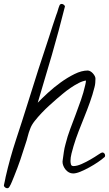

<svg xmlns="http://www.w3.org/2000/svg" viewBox="-20 -866 562 991"><path d="M522.5 -63.5Q522.5 -55.7 517.6 -53.7Q505.9 -43 484.9 -28.8Q463.9 -14.6 440.9 -2Q418 10.7 395.5 20Q373 29.3 357.4 29.3Q345.7 29.3 335.9 23.9Q326.2 18.6 318.8 9.8Q311.5 1 307.1 -9.8Q302.7 -20.5 302.7 -31.2Q302.7 -33.2 303.2 -35.6Q303.7 -38.1 303.7 -40Q306.6 -61.5 309.6 -82Q312.5 -102.5 318.4 -123Q328.1 -162.1 342.3 -199.7Q356.4 -237.3 370.6 -274.9Q384.8 -312.5 397.9 -350.1Q411.1 -387.7 419.9 -426.8Q421.9 -432.6 422.4 -438.5Q422.9 -444.3 423.8 -450.2Q407.2 -448.2 386.2 -437.5Q365.2 -426.8 343.8 -412.1Q322.3 -397.5 303.2 -381.3Q284.2 -365.2 271.5 -354.5Q255.9 -340.8 235.4 -322.3Q214.8 -303.7 195.3 -283.2Q175.8 -262.7 159.2 -241.7Q142.6 -220.7 135.7 -201.2Q127.9 -181.6 123 -161.6Q118.2 -141.6 111.3 -122.1Q98.6 -81.1 84.5 -40Q70.3 1 53.7 42Q47.9 55.7 42 70.8Q36.1 85.9 28.3 98.6Q24.4 105.5 16.6 105.5Q11.7 105.5 5.9 101.1Q0 96.7 0 90.8Q0 89.8 1.5 84Q2.9 78.1 4.4 70.8Q5.9 63.5 7.3 57.1Q8.8 50.8 8.8 48.8Q31.2 -49.8 62.5 -144.5Q93.8 -239.3 124 -335.9Q150.4 -421.9 177.7 -506.3Q205.1 -590.8 233.4 -675.8Q242.2 -704.1 251.5 -732.4Q260.7 -760.7 270.5 -789.1Q275.4 -800.8 278.8 -813.5Q282.2 -826.2 287.1 -837.9Q290 -845.7 298.8 -845.7Q303.7 -845.7 309.6 -841.3Q315.4 -836.9 315.4 -831.1L314.5 -830.1Q283.2 -705.1 247.6 -582Q211.9 -459 174.8 -335.9Q195.3 -357.4 226.6 -386.2Q257.8 -415 293 -440.4Q328.1 -465.8 364.7 -483.9Q401.4 -502 432.6 -502Q439.5 -502 446.3 -498Q453.1 -494.1 459 -487.8Q464.8 -481.4 468.8 -474.1Q472.7 -466.8 472.7 -460Q472.7 -449.2 471.7 -438Q470.7 -426.8 467.8 -416Q458 -377 444.3 -338.9Q430.7 -300.8 415.5 -263.2Q400.4 -225.6 385.7 -188Q371.1 -150.4 359.4 -111.3Q354.5 -94.7 349.1 -73.7Q343.8 -52.7 343.8 -35.2Q343.8 -26.4 346.2 -17.6Q348.6 -8.8 359.4 -8.8Q377 -8.8 401.4 -19.5Q425.8 -30.3 448.2 -43.5Q470.7 -56.6 487.3 -67.9Q503.9 -79.1 507.8 -79.1Q514.6 -79.1 518.6 -74.2Q522.5 -69.3 522.5 -63.5Z"/></svg>

Font: Calligraffitti
Style: Regular
Weight: 400
Designer: Dathan Boardman
Foundry: Open Window
Version: Version 1.002